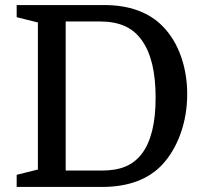

<svg xmlns="http://www.w3.org/2000/svg" viewBox="-20 -740 810 760"><path d="M240 -65H385Q439 -65 477 -81Q515 -97 541 -131Q568 -166 582 -221.5Q596 -277 596 -354Q596 -505 541 -581Q514 -619 473.5 -637Q433 -655 375 -655H240ZM46 -720H392Q541 -720 624 -636Q671 -588 696 -518Q721 -448 721 -368Q721 -284 694.5 -210.5Q668 -137 621 -87Q538 0 383 0H46V-48L130 -69V-651L46 -672Z"/></svg>

Font: Domine Medium
Style: Regular
Weight: 500
Designer: Pablo Impallari, Rodrigo Fuenzalida, Brenda Gallo
Foundry: Pablo Impallari, Rodrigo Fuenzalida, Brenda Gallo
Version: Version 2.000